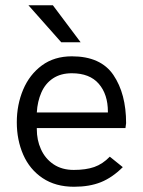

<svg xmlns="http://www.w3.org/2000/svg" viewBox="-20 -710 547 736"><path d="M44.4 0ZM44.4 0ZM263.7 5.9Q192.9 5.9 143.3 -27.3Q93.8 -60.5 69.1 -116.9Q44.4 -173.3 44.4 -241.2Q44.4 -308.6 68.8 -366.5Q93.3 -424.3 140.6 -459.2Q188 -494.1 255.4 -494.1Q366.2 -494.1 414.8 -422.4Q463.4 -350.6 463.4 -237.8L460.9 -219.2H121.1V-215.3Q121.1 -172.9 136.7 -138.7Q152.8 -102.1 185.1 -80.3Q217.3 -58.6 262.7 -58.6Q309.1 -58.6 341.3 -69.8Q373.5 -81.1 400.9 -109.4L450.7 -69.3Q410.6 -29.3 366.9 -11.7Q323.2 5.9 263.7 5.9ZM393.6 -278.8V-281.7Q393.6 -348.6 358.6 -388.9Q323.7 -429.2 255.4 -429.2Q212.9 -429.2 183.3 -409.7Q153.8 -390.1 138.7 -355.7Q123.5 -321.3 121.1 -278.8ZM289.1 -547.9H214.8L88.9 -689.9H182.6Z"/></svg>

Font: Acari Sans
Style: Regular
Weight: 400
Designer: Alfredo Marco Pradil and Stefan Peev
Foundry: Hanken Design Co.
Version: Version 1.045;February 4, 2021;FontCreator 13.0.0.2655 64-bi